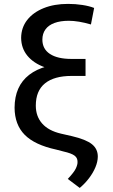

<svg xmlns="http://www.w3.org/2000/svg" viewBox="-20 -757 569 971"><path d="M456.1 -716.8 439.9 -633.3Q376 -651.9 327.6 -651.9Q285.6 -651.9 255.6 -640.9Q225.6 -629.9 210 -608.4Q194.3 -586.9 194.3 -556.6Q194.3 -509.3 232.7 -484.1Q271 -459 341.3 -459H412.6V-396H338.4Q262.2 -396.5 205.8 -417Q149.4 -437.5 118.4 -475.3Q87.4 -513.2 86.9 -565.4Q87.4 -617.2 117.4 -655.8Q147.5 -694.3 200.7 -715.8Q253.9 -737.3 324.2 -737.3Q361.8 -737.3 396.5 -731.9Q431.2 -726.6 456.1 -716.8ZM339.4 -435.5H412.6V-373H342.3Q253.9 -373 207.5 -335.4Q161.1 -297.9 161.1 -222.7Q161.1 -168.5 193.4 -132.1Q225.6 -95.7 288.6 -81.1L344.2 -68.4Q415 -51.8 445.1 -27.6Q475.1 -3.4 474.6 36.1Q474.1 61.5 462.6 88.9Q451.2 116.2 430.9 143.3Q410.6 170.4 383.3 193.4L322.8 147.9Q354.5 114.3 363.5 95Q372.6 75.7 372.1 62Q372.6 41.5 356.7 29.8Q340.8 18.1 301.8 9.3L264.2 -0.5Q155.8 -23.9 105 -75.2Q54.2 -126.5 53.7 -212.4Q54.2 -321.8 127.7 -378.7Q201.2 -435.5 339.4 -435.5Z"/></svg>

Font: Inter Cardless Tabular
Style: Regular
Weight: 400
Designer: Rasmus Andersson
Foundry: rsms
Version: Version 4.000;git-4fc901f